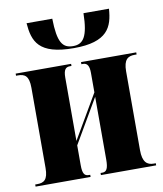

<svg xmlns="http://www.w3.org/2000/svg" viewBox="-85 -828 762 897"><g transform="rotate(-10 296.5 -379.5)"><path d="M300 -606C461 -606 487 -673 493 -759H372C370 -647 346 -616 298 -616C248 -616 226 -646 224 -759H102C109 -672 132 -606 300 -606ZM11 0H272V-10H265C245 -10 236 -22 236 -62V-156L358 -365V-67C358 -26 350 -10 330 -10H321V0H583V-10H573C542 -10 521 -26 521 -83V-457C521 -513 542 -526 573 -526H583V-536H321V-526H329C349 -526 358 -511 358 -479V-386L236 -177V-477C236 -516 247 -526 267 -526H274V-536H11V-526H20C52 -526 72 -515 72 -458V-78C72 -21 52 -10 20 -10H11Z"/></g></svg>

Font: Noto Serif Display ExtraCondensed Black
Style: Regular
Weight: 900
Width: 2
Designer: Monotype Design Team
Foundry: Monotype Imaging Inc.
Version: Version 2.009